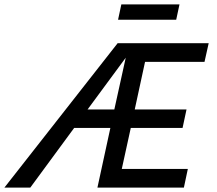

<svg xmlns="http://www.w3.org/2000/svg" viewBox="-57 -855 988 875"><path d="M761 -835 746 -765H481L496 -835ZM875 -573H604L557 -356H793L775 -272H539L498 -85H799L781 0H387L446 -272H281L81 0H-37L479 -658H894ZM342 -356H464L516 -592Z"/></svg>

Font: EauTestInfant Semibold
Style: Italic
Weight: 600
Italic angle: -12°
Designer: Christian Thalmann (Catharsis Fonts)
Version: Version 0.001;PS 000.001;hotconv 1.0.88;makeotf.lib2.5.64775